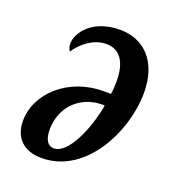

<svg xmlns="http://www.w3.org/2000/svg" viewBox="-107 -630 654 724"><g transform="rotate(20 219.5 -268.0)"><path d="M139 10C318 10 419 -201 419 -352C419 -483 346 -546 254 -546C144 -546 94 -478 94 -432C94 -421 98 -410 103 -404C127 -441 172 -478 223 -478C278 -478 307 -435 307 -359C307 -341 306 -320 303 -307H273C132 -307 26 -208 26 -99C26 -31 67 10 139 10ZM170 -40C146 -40 132 -62 132 -102C132 -195 200 -258 287 -258H296C279 -157 227 -40 170 -40Z"/></g></svg>

Font: Noto Serif Condensed Semi
Style: Italic
Weight: 600
Width: 3
Italic angle: -12°
Designer: Monotype Design Team
Foundry: Monotype Imaging Inc.
Version: Version 1.901